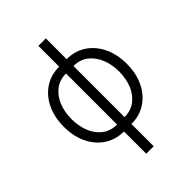

<svg xmlns="http://www.w3.org/2000/svg" viewBox="-263 -849 1173 1173"><g transform="rotate(-45 323.5 -262.0)"><path d="M291.5 11.7Q220.7 11.7 166.5 -23.9Q112.3 -59.6 82 -122.8Q51.8 -186 51.8 -268.1Q51.8 -350.6 82.3 -414.1Q112.8 -477.5 166.7 -512.9Q220.7 -548.3 291.5 -548.3H356Q427.2 -548.3 481.2 -512.7Q535.2 -477.1 565.7 -413.8Q596.2 -350.6 596.2 -268.1Q596.2 -186 565.7 -122.8Q535.2 -59.6 481.2 -23.9Q427.2 11.7 356 11.7ZM291.5 -47.9H356Q411.6 -47.9 450.4 -77.6Q489.3 -107.4 509.5 -157.2Q529.8 -207 529.8 -268.1Q529.8 -329.6 509.3 -379.4Q488.8 -429.2 450 -459.2Q411.1 -489.3 356 -489.3H291.5Q236.3 -489.3 197.5 -459.2Q158.7 -429.2 138.4 -379.4Q118.2 -329.6 118.2 -268.1Q118.2 -207 138.4 -157Q158.7 -106.9 197.5 -77.4Q236.3 -47.9 291.5 -47.9ZM291.5 204.1V-728H356V204.1Z"/></g></svg>

Font: Inter 17pt Light
Style: Regular
Weight: 300
Version: Version 4.001;git-66647c0bb